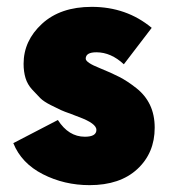

<svg xmlns="http://www.w3.org/2000/svg" viewBox="-20 -530 500 560"><path d="M241.2 10Q167.5 10 105 -21.9Q42.5 -53.8 18.8 -112.5L148.8 -180Q180 -131.2 227.5 -131.2Q261.2 -131.2 261.2 -151.2Q261.2 -170 210 -188.8L187.5 -197.5Q166.2 -205 158.1 -208.8Q150 -212.5 128.8 -223.1Q107.5 -233.8 97.5 -243.8Q87.5 -253.8 73.8 -268.8Q60 -283.8 54.4 -302.5Q48.8 -321.2 48.8 -343.8Q48.8 -411.2 102.5 -460.6Q156.2 -510 247.5 -510Q348.8 -510 422.5 -448.8L341.2 -342.5Q303.8 -377.5 261.2 -377.5Q230 -377.5 230 -358.8Q230 -347.5 271.2 -331.2Q305 -317.5 328.1 -305.6Q351.2 -293.8 377.5 -273.1Q403.8 -252.5 417.5 -223.8Q431.2 -195 431.2 -157.5Q431.2 -83.8 380.6 -36.9Q330 10 241.2 10Z"/></svg>

Font: Now Alt Black
Style: Regular
Weight: 900
Designer: Alfredo Marco Pradil
Foundry: Alfredo Marco Pradil
Version: Version 1.002;PS 001.002;hotconv 1.0.88;makeotf.lib2.5.64775